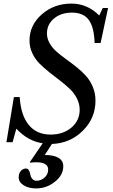

<svg xmlns="http://www.w3.org/2000/svg" viewBox="-20 -800 638 1080"><path d="M538.1 -712.9 558.1 -754.9H587.9L545.9 -558.1H512.2Q509.3 -647.9 479 -688.5Q448.7 -729 384.8 -729Q323.2 -729 283.7 -695.8Q244.1 -662.6 244.1 -611.8Q244.1 -583 259.3 -556.6Q274.4 -530.3 298.3 -509.3Q322.3 -488.3 351.6 -467.3Q380.9 -446.3 409.9 -423.1Q439 -399.9 462.9 -373.8Q486.8 -347.7 502 -311.5Q517.1 -275.4 517.1 -233.9Q517.1 -135.3 446 -64.7Q375 5.9 272 9.8L231.9 71.8Q282.2 71.8 309.1 87.9Q335.9 104 335.9 134.8Q335.9 185.1 288.8 222.4Q241.7 259.8 184.1 259.8Q140.1 259.8 112.5 241.9Q85 224.1 85 196.8Q85 175.8 96.9 161.9Q108.9 147.9 126 147.9Q136.7 147.9 142.8 158.7Q148.9 169.4 150.9 182.4Q152.8 195.3 161.6 206.1Q170.4 216.8 186 216.8Q210.9 216.8 231 198.5Q251 180.2 251 153.8Q251 112.8 184.1 112.8Q163.6 112.8 148.9 115.2L147.9 111.8L220.2 5.9Q138.2 -5.4 71.8 -76.2L50.8 0H16.1L58.1 -253.9H90.8Q97.2 -151.4 141.8 -97.2Q186.5 -43 264.2 -43Q335.4 -43 381.8 -82.5Q428.2 -122.1 428.2 -182.1Q428.2 -215.8 412.6 -246.3Q397 -276.9 372.1 -300.5Q347.2 -324.2 317.1 -347.2Q287.1 -370.1 257.1 -393.8Q227.1 -417.5 202.1 -442.6Q177.2 -467.8 161.6 -501Q146 -534.2 146 -571.8Q146 -658.2 214.8 -719Q283.7 -779.8 381.8 -779.8Q471.2 -779.8 538.1 -712.9Z"/></svg>

Font: Libre Baskerville
Style: Italic
Weight: 400
Designer: Pablo Impallari, Rodrigo Fuenzalida
Foundry: Pablo Impallari, Rodrigo Fuenzalida
Version: Version 1.000